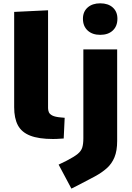

<svg xmlns="http://www.w3.org/2000/svg" viewBox="-20 -823 790 1145"><path d="M296.4 5.9Q210.9 5.9 159.9 -14.2Q108.9 -34.2 86.7 -75.9Q64.5 -117.7 64.5 -183.6V-752L266.6 -761.7V-178.2Q266.6 -166 271.2 -154.3Q275.9 -142.6 292.2 -134Q308.6 -125.5 343.3 -122.6Q348.6 -122.1 354.5 -121.6Q360.4 -121.1 365.7 -120.6L359.9 2.9Q331.5 4.9 318.6 5.4Q305.7 5.9 296.4 5.9ZM405.8 301.8 329.6 158.7 379.4 134.3Q421.9 112.3 442.9 95.2Q463.9 78.1 470.5 56.9Q477.1 35.6 477.1 2V-528.3H678.7V18.1Q678.7 76.2 662.8 114.7Q647 153.3 617.2 179.9Q587.4 206.5 545.9 229Q504.4 251.5 453.1 277.8ZM577.6 -615.2Q530.8 -615.2 502.7 -641.1Q474.6 -667 474.6 -711.4Q474.6 -753.4 502.7 -778.3Q530.8 -803.2 577.6 -803.2Q625 -803.2 652.6 -778.3Q680.2 -753.4 680.2 -711.4Q680.2 -667 652.6 -641.1Q625 -615.2 577.6 -615.2Z"/></svg>

Font: Comme Black
Style: Regular
Weight: 900
Version: Version 1.000;gftools[0.9.27]